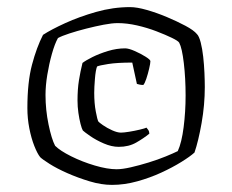

<svg xmlns="http://www.w3.org/2000/svg" viewBox="-20 -746 653 540"><path d="M295 -226Q265 -226 232 -236Q199 -246 169.5 -259Q140 -272 119.5 -285Q99 -298 93 -304Q85 -314 76.5 -335.5Q68 -357 62.5 -385Q57 -413 57 -442Q57 -515 70 -564Q83 -613 101 -648Q124 -663 163.5 -681Q203 -699 250.5 -712.5Q298 -726 346 -726Q365 -726 393 -718Q421 -710 449.5 -698Q478 -686 501.5 -673.5Q525 -661 534 -650Q540 -644 544.5 -626.5Q549 -609 551.5 -586.5Q554 -564 555 -541Q556 -518 556 -501Q556 -451 547 -400Q538 -349 527 -317Q515 -306 490 -290.5Q465 -275 433.5 -260.5Q402 -246 366 -236Q330 -226 295 -226ZM314 -333Q294 -333 272 -342.5Q250 -352 233.5 -363.5Q217 -375 213 -379Q210 -384 206.5 -397.5Q203 -411 200.5 -428.5Q198 -446 198 -463Q198 -495 202 -520Q206 -545 212 -569Q221 -576 240 -585.5Q259 -595 283.5 -602.5Q308 -610 332 -610Q342 -610 359 -602.5Q376 -595 389.5 -586.5Q403 -578 403 -574Q403 -568 399.5 -553Q396 -538 391.5 -524.5Q387 -511 383 -507Q378 -507 373 -508Q368 -509 365 -510L352 -570Q310 -570 284.5 -566Q259 -562 253 -559Q249 -549 247 -524.5Q245 -500 245 -485Q245 -455 249.5 -432Q254 -409 256 -405Q258 -402 269.5 -394Q281 -386 295.5 -379.5Q310 -373 320 -373Q328 -373 343.5 -375.5Q359 -378 373.5 -381.5Q388 -385 392 -387Q394 -385 397 -380.5Q400 -376 400 -370Q384 -357 363 -345Q342 -333 314 -333ZM308 -270Q324 -270 348 -275.5Q372 -281 398 -289Q424 -297 446 -306Q468 -315 480 -321Q491 -345 496.5 -388.5Q502 -432 502 -477Q502 -526 497 -568.5Q492 -611 484 -626Q481 -631 463.5 -639.5Q446 -648 420 -658Q394 -668 365.5 -674.5Q337 -681 311 -681Q295 -681 271.5 -676.5Q248 -672 222.5 -665.5Q197 -659 175.5 -652Q154 -645 143 -639Q134 -623 126 -594.5Q118 -566 113 -535.5Q108 -505 108 -479Q108 -437 116.5 -396Q125 -355 135 -336Q149 -322 180 -306.5Q211 -291 246.5 -280.5Q282 -270 308 -270Z"/></svg>

Font: Texturina Medium 12pt Light
Style: Regular
Weight: 300
Version: Version 1.002